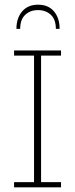

<svg xmlns="http://www.w3.org/2000/svg" viewBox="-20 -798 320 818"><path d="M40 0V-22H125V-561H40V-583H240V-561H155V-22H240V0ZM50 -675Q50 -721 74.5 -749.5Q99 -778 142 -778Q186 -778 210 -749.5Q234 -721 234 -675H218Q218 -715 196.5 -735Q175 -755 142 -755Q109 -755 87.5 -735Q66 -715 66 -675Z"/></svg>

Font: Rokkitt SemiBold Thin
Style: Regular
Weight: 250
Version: Version 3.103